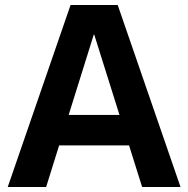

<svg xmlns="http://www.w3.org/2000/svg" viewBox="-20 -750 755 770"><path d="M11 0 263 -730H452L704 0H550L358 -611H356L165 0ZM158 -167V-289H558V-167Z"/></svg>

Font: M PLUS 1
Style: Bold
Weight: 700
Designer: Coji Morishita
Foundry: UNDERFOREST DESIGN
Version: Version 1.001